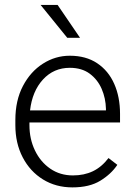

<svg xmlns="http://www.w3.org/2000/svg" viewBox="-20 -770 557 799"><path d="M281.2 9.8Q212.4 9.8 158.7 -23.4Q105 -56.6 74.5 -115.2Q43.9 -173.8 43.9 -249.5V-270.5Q43.9 -352.1 75.4 -412.1Q106.9 -472.2 158.7 -505.1Q210.4 -538.1 270.5 -538.1Q337.9 -538.1 384.5 -506.8Q431.2 -475.6 455.3 -421.1Q479.5 -366.7 479.5 -295.9V-260.3H102.5V-249.5Q102.5 -191.4 125.5 -143.8Q148.4 -96.2 189.2 -68.1Q230 -40 283.7 -40Q330.1 -40 366.5 -57.4Q402.8 -74.7 431.6 -112.3L468.3 -84Q442.4 -45.4 397.2 -17.8Q352.1 9.8 281.2 9.8ZM270.5 -487.8Q203.6 -487.8 158.9 -439.2Q114.3 -390.6 105 -310.5H420.9V-316.9Q419.9 -361.3 403.1 -400.1Q386.2 -439 353.3 -463.4Q320.3 -487.8 270.5 -487.8ZM219.7 -749.5 313 -612.8H259.8L148.9 -749.5Z"/></svg>

Font: Vazirmatn RD FD ExtraLight
Style: Regular
Weight: 200
Designer: Saber Rastikerdar
Foundry: Saber Rastikerdar
Version: Version 33.003